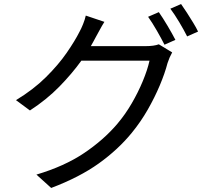

<svg xmlns="http://www.w3.org/2000/svg" viewBox="-20 -860 1040 949"><path d="M765 -800Q784 -773 807.5 -733.5Q831 -694 847 -663L793 -639Q778 -669 755 -709Q732 -749 712 -777ZM875 -840Q888 -822 904 -797Q920 -772 935 -747.5Q950 -723 959 -704L905 -680Q889 -712 866 -750.5Q843 -789 822 -817ZM496 -752Q484 -733 472 -710.5Q460 -688 452 -674Q447 -664 441 -653.5Q435 -643 429 -632H700Q741 -632 765 -641L831 -601Q817 -576 808 -548Q795 -498 770 -438.5Q745 -379 710.5 -318.5Q676 -258 631 -203Q563 -120 468 -52Q373 16 233 69L160 3Q298 -38 395 -103Q492 -168 560 -248Q599 -294 631 -349Q663 -404 686 -459.5Q709 -515 719 -560H382Q336 -496 273.5 -432Q211 -368 128 -314L59 -365Q145 -417 207 -478.5Q269 -540 310 -599.5Q351 -659 373 -703Q381 -717 390.5 -740.5Q400 -764 404 -783Z"/></svg>

Font: Source Han Sans SC
Style: Regular
Weight: 400
Designer: Ryoko NISHIZUKA 西塚涼子 (kana, bopomofo & ideographs); Paul D. Hunt (Latin, Greek & Cyrillic); Sandoll Communications 산돌커뮤니
Foundry: Adobe
Version: Version 2.002;hotconv 1.0.116;makeotfexe 2.5.65601; ttfautoh